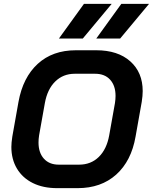

<svg xmlns="http://www.w3.org/2000/svg" viewBox="-20 -969 794 997"><path d="M39 -206Q39 -228 44 -260L76 -440Q99 -567 176 -637.5Q253 -708 374 -708H480Q592 -708 656.5 -650.5Q721 -593 721 -496Q721 -472 716 -440L684 -260Q662 -133 583.5 -62.5Q505 8 383 8H277Q204 8 150.5 -18.5Q97 -45 68 -93.5Q39 -142 39 -206ZM391 -114Q452 -114 493 -154Q534 -194 547 -266L577 -434Q580 -454 580 -471Q580 -524 552 -555Q524 -586 474 -586H368Q308 -586 267 -546Q226 -506 213 -434L183 -266Q180 -247 180 -229Q180 -176 208 -145Q236 -114 285 -114ZM416 -949H560L410 -769H286ZM610 -949H754L604 -769H480Z"/></svg>

Font: Bai Jamjuree
Style: Bold Italic
Weight: 700
Italic angle: -10°
Designer: Katatrad Aksorn Co.,Ltd.
Foundry: Cadson Demak Co.,Ltd.
Version: Version 1.000; ttfautohint (v1.6)